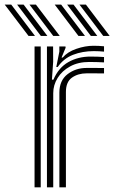

<svg xmlns="http://www.w3.org/2000/svg" viewBox="-98 -798 487 818"><path d="M141.8 -512.5 154.8 -578V-600H181L181.5 -594.5L164.2 -552.8H169.2Q189.2 -576.8 227.1 -589.9Q265 -603 300.2 -603Q308.5 -603 322.5 -602.5Q336.5 -602 345.2 -600.8V-578Q338 -579 325 -579.6Q312 -580.2 301.8 -580.2Q253.2 -580.2 213.1 -564.5Q173 -548.8 147.8 -512.5ZM102 0V-600H128.2L128.5 -535L123.2 -458.5H129.5Q151.5 -509.8 193.2 -533.4Q235 -557 287.8 -557Q301.2 -557 320.2 -556.4Q339.2 -555.8 345.2 -555V-532.2Q337.2 -532.8 317.2 -533.4Q297.2 -534 282.2 -534Q235.2 -534 200.8 -515.1Q166.2 -496.2 147.5 -465.9Q128.8 -435.5 128.8 -401.2V0ZM49.2 0V-600H75.5V0ZM155 0V-403.5Q155 -455 189.6 -481.8Q224.2 -508.5 270.5 -508.5Q287.8 -508.5 308.9 -508.5Q330 -508.5 345.2 -508.2V-485.2Q330.2 -485.5 308.2 -485.5Q286.2 -485.5 270.5 -485.5Q234.8 -485.5 208.8 -467.4Q182.8 -449.2 182.8 -406.2V0ZM128.8 -645 27.5 -778.5H55L156.5 -645ZM23.5 -645 -78 -778.5H-50.2L51 -645ZM76 -645 -25.2 -778.5H2.5L103.8 -645ZM341.8 -645 240.5 -778.5H268L369.2 -645ZM236.2 -645 135 -778.5H162.5L264 -645ZM289 -645 187.8 -778.5H215.2L316.5 -645Z"/></svg>

Font: Big Shoulders Inline Text ExtraBold
Style: Regular
Weight: 800
Designer: Patric King
Foundry: XO Type Co
Version: Version 1.000